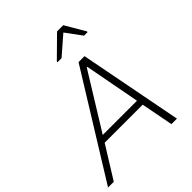

<svg xmlns="http://www.w3.org/2000/svg" viewBox="-269 -1063 1206 1206"><g transform="rotate(-45 334.0 -460.0)"><path d="M-19 0 407 -688H460L593 0H544L503 -214H165L32 0ZM191 -257H495L425 -628H420ZM313 -781V-787L448 -920H503L581 -787L580 -781H549L471 -887L349 -781Z"/></g></svg>

Font: Saira ExtraLight
Style: Italic
Weight: 200
Italic angle: -12°
Designer: Hector Gatti with collaboration of the Omnibus-Type team
Foundry: Omnibus-Type
Version: Version 1.100; ttfautohint (v1.8.3)